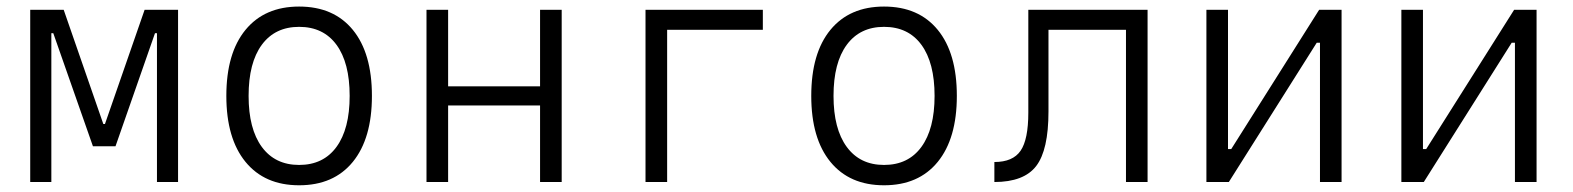

<svg xmlns="http://www.w3.org/2000/svg" viewBox="-20 -547 4728 577"><path d="M70.8 0V-517.6H171.4L290.5 -174.3H295.4L414.6 -517.6H515.1V0H451.7V-447.3H445.8L327.1 -107.4H259.3L140.1 -447.3H134.3V0Z M878.9 9.8Q775.4 9.8 717.8 -60.5Q660.2 -130.9 660.2 -258.8Q660.2 -387.2 717.8 -457.3Q775.4 -527.3 878.9 -527.3Q982.9 -527.3 1040.3 -457.3Q1097.7 -387.2 1097.7 -258.8Q1097.7 -130.9 1040.3 -60.5Q982.9 9.8 878.9 9.8ZM878.9 -51.3Q951.7 -51.3 991.2 -105.5Q1030.8 -159.7 1030.8 -258.8Q1030.8 -358.4 991.2 -412.4Q951.7 -466.3 878.9 -466.3Q806.6 -466.3 766.8 -412.4Q727.1 -358.4 727.1 -258.8Q727.1 -159.7 766.8 -105.5Q806.6 -51.3 878.9 -51.3Z M1261.7 0V-517.6H1326.7V-287.6H1603V-517.6H1668V0H1603V-230H1326.7V0Z M1919.9 0V-517.6H2272.5V-457.5H1984.9V0Z M2636.7 9.8Q2533.2 9.8 2475.6 -60.5Q2418 -130.9 2418 -258.8Q2418 -387.2 2475.6 -457.3Q2533.2 -527.3 2636.7 -527.3Q2740.7 -527.3 2798.1 -457.3Q2855.5 -387.2 2855.5 -258.8Q2855.5 -130.9 2798.1 -60.5Q2740.7 9.8 2636.7 9.8ZM2636.7 -51.3Q2709.5 -51.3 2749 -105.5Q2788.6 -159.7 2788.6 -258.8Q2788.6 -358.4 2749 -412.4Q2709.5 -466.3 2636.7 -466.3Q2564.5 -466.3 2524.7 -412.4Q2484.9 -358.4 2484.9 -258.8Q2484.9 -159.7 2524.7 -105.5Q2564.5 -51.3 2636.7 -51.3Z M2968.3 0V-60.1Q3023.9 -60.1 3047.1 -94Q3070.3 -127.9 3070.3 -208.5V-517.6H3428.7V0H3363.8V-457.5H3130.9V-211.9Q3130.9 -96.2 3094 -48.1Q3057.1 0 2968.3 0Z M3605.5 0V-517.6H3670.4V-99.1H3680.2L3944.3 -517.6H4011.7V0H3946.8V-418.5H3937L3672.9 0Z M4191.4 0V-517.6H4256.3V-99.1H4266.1L4530.3 -517.6H4597.7V0H4532.7V-418.5H4522.9L4258.8 0Z"/></svg>

Font: Caskaydia Cove Light
Style: Regular
Weight: 300
Monospace: yes
Designer: Aaron Bell
Foundry: Saja Typeworks
Version: Version 4.300; ttfautohint (v1.8.3)